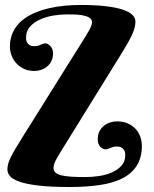

<svg xmlns="http://www.w3.org/2000/svg" viewBox="-20 -748 622 774"><path d="M324.2 -34.2Q350.6 -34.2 378.9 -38.3Q407.2 -42.5 430.7 -52.7Q454.1 -63 469.5 -79.8Q484.9 -96.7 484.9 -122.1Q484.9 -137.2 479.2 -144.5Q473.6 -151.9 466.8 -154.8Q459 -158.2 449.2 -157.2Q441.9 -157.2 436 -155.5Q430.2 -153.8 425 -151.6Q419.9 -149.4 415.3 -147.7Q410.6 -146 405.8 -146Q400.4 -146 395 -148.4Q389.6 -150.9 384.8 -155.8Q379.9 -160.6 377 -168.2Q374 -175.8 374 -186Q374 -205.6 381.3 -219.2Q388.7 -232.9 399.9 -241.7Q411.1 -250.5 424.8 -254.6Q438.5 -258.8 451.2 -258.8Q476.1 -258.8 494.9 -250.5Q513.7 -242.2 526.4 -228.5Q539.1 -214.8 545.4 -197Q551.8 -179.2 551.8 -160.2Q551.8 -111.8 531.2 -79.8Q510.7 -47.9 472.9 -28.8Q435.1 -9.8 381.3 -2Q327.6 5.9 261.2 5.9Q182.1 5.9 132.8 -0.2Q83.5 -6.3 56.2 -16.4Q28.8 -26.4 19.3 -39.1Q9.8 -51.8 9.8 -64.9Q9.8 -76.2 13.2 -88.4Q16.6 -100.6 24.2 -115.7Q31.7 -130.9 43.5 -150.6Q55.2 -170.4 71.8 -196.8L315.9 -586.9Q321.8 -596.7 328.1 -606.7Q334.5 -616.7 339.6 -626.2Q344.7 -635.7 347.9 -644Q351.1 -652.3 351.1 -658.2Q351.1 -670.9 338.9 -677.5Q326.7 -684.1 310.1 -686.8Q293.5 -689.5 276.4 -689.7Q259.3 -689.9 249 -689.9Q222.7 -689.9 193.8 -685.1Q165 -680.2 140.9 -669.2Q116.7 -658.2 100.8 -640.4Q85 -622.6 85 -596.2Q85 -581.5 90.6 -574.2Q96.2 -566.9 103 -564.5Q110.8 -561 121.1 -562Q127.9 -562 133.5 -563.7Q139.2 -565.4 144 -567.6Q148.9 -569.8 153.6 -571.5Q158.2 -573.2 163.1 -573.2Q166.5 -573.2 171.9 -570.8Q177.2 -568.4 182.1 -563.5Q187 -558.6 190.4 -551Q193.8 -543.5 193.8 -533.2Q193.8 -514.2 186.8 -500.7Q179.7 -487.3 168.7 -478.8Q157.7 -470.2 144.5 -466.1Q131.3 -461.9 119.1 -461.9Q94.7 -461.9 76.2 -470.7Q57.6 -479.5 45.2 -493.7Q32.7 -507.8 26.4 -524.9Q20 -542 20 -559.1Q20 -593.3 32.7 -619.4Q45.4 -645.5 67.1 -664.1Q88.9 -682.6 117.4 -695.1Q146 -707.5 177.7 -714.8Q209.5 -722.2 242.2 -725.1Q274.9 -728 305.2 -728Q363.3 -728 405 -723.1Q446.8 -718.3 473.6 -709.5Q500.5 -700.7 513.2 -688.5Q525.9 -676.3 525.9 -661.1Q525.9 -650.9 523.4 -639.6Q521 -628.4 514.9 -613.8Q508.8 -599.1 498.3 -580.3Q487.8 -561.5 472.2 -536.1L220.2 -128.9Q210.4 -113.3 203.1 -98.4Q195.8 -83.5 195.8 -70.8Q195.8 -60.1 202.9 -53Q210 -45.9 225.3 -41.7Q240.7 -37.6 265.1 -35.9Q289.6 -34.2 324.2 -34.2Z"/></svg>

Font: Berkshire Swash
Style: Regular
Weight: 400
Designer: Astigmatic (AOETI)
Foundry: Astigmatic (AOETI)
Version: Version 1.001